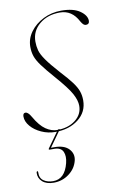

<svg xmlns="http://www.w3.org/2000/svg" viewBox="-75 -477 452 713"><g transform="rotate(-10 151.0 -120.0)"><path d="M116 1.5Q157.5 1.5 184.8 -19.5Q212 -40.5 212 -73Q212 -93.5 198 -119.2Q184 -145 140.5 -194.5Q112 -227 97 -247.5Q82 -268 76.5 -284.2Q71 -300.5 71 -319.5Q71 -350.5 89.8 -376Q108.5 -401.5 139.5 -417Q170.5 -432.5 207 -432.5Q253 -432.5 277.5 -415.2Q302 -398 302 -377.5Q302 -364.5 289 -364.5Q284 -364.5 279.8 -368Q275.5 -371.5 270 -381Q246.5 -426.5 201 -426.5Q154.5 -426.5 123.8 -401Q93 -375.5 93 -335.5Q93 -318.5 97.2 -302.5Q101.5 -286.5 116.8 -264.8Q132 -243 164 -207.5Q190.5 -179 204.8 -159.8Q219 -140.5 224.5 -124.8Q230 -109 230 -90.5Q230 -46.5 195.2 -19.5Q160.5 7.5 108.5 7.5Q80.5 7.5 55.8 -3.8Q31 -15 16 -32.8Q1 -50.5 1 -69.5Q1 -82.5 11 -82.5Q15 -82.5 20.2 -78.2Q25.5 -74 32 -62.5Q52 -27.5 73.2 -13Q94.5 1.5 116 1.5ZM119 0H126L81.5 62.5H94.5Q131.5 62.5 149 81.2Q166.5 100 160 125.5Q152.5 154.5 127.2 173.2Q102 192 69.5 192Q42 192 27 178.5Q12 165 13 144.5Q13.5 140 16.5 139.5Q19 139 19 143.5Q18 166 32.8 176Q47.5 186 68.5 186Q112.5 186 127 128.5Q133.5 103 125.8 85.8Q118 68.5 93 68.5H76Q69.5 68.5 74.5 62Z"/></g></svg>

Font: Fraunces 144pt S000 Thin
Style: Italic
Weight: 100
Italic angle: -16°
Version: Version 1.000; ttfautohint (v1.8.3)